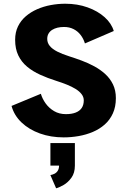

<svg xmlns="http://www.w3.org/2000/svg" viewBox="-20 -726 690 1030"><path d="M321.6 11Q252.5 11 194.2 -9.9Q135.9 -30.8 95.8 -68.8Q55.7 -106.9 41.9 -157.7L199.2 -222.9Q207.1 -195.7 225.1 -170.8Q243.1 -145.9 270.4 -129.8Q297.8 -113.7 333.6 -113.7Q364.4 -113.7 385.7 -122Q407.1 -130.2 418.2 -146.5Q429.4 -162.8 429.4 -187.6Q429.4 -205.4 418 -220.5Q406.6 -235.7 386.2 -248.4Q365.8 -261.1 339 -271.9Q312.3 -282.7 281.6 -292.3Q235.6 -306.9 195.7 -325Q155.7 -343.1 125.4 -368.3Q95.1 -393.5 78.2 -428.7Q61.2 -463.9 61.2 -512.6Q61.2 -552.8 76.4 -584.2Q91.6 -615.6 118.3 -638.6Q145.1 -661.6 179.4 -676.6Q213.8 -691.6 252.4 -698.8Q291.1 -706 330.1 -706Q395.4 -706 449.9 -686.4Q504.4 -666.9 541.2 -633.9Q578.1 -600.9 590.3 -559.7L435.6 -493Q427.7 -519.1 412.1 -539Q396.6 -559 374.2 -570.1Q351.9 -581.3 323.6 -581.3Q304.6 -581.3 288.4 -577.5Q272.2 -573.6 259.7 -565.7Q247.2 -557.7 240.3 -545.6Q233.4 -533.6 233.4 -517.4Q233.4 -496 247.2 -479.3Q261 -462.6 287.4 -449.2Q313.8 -435.8 351.1 -424Q383.1 -413.9 417.9 -401Q452.7 -388.1 485.4 -370.5Q518 -352.9 544.3 -329Q570.6 -305.1 586.1 -273.2Q601.6 -241.3 601.6 -199.6Q601.6 -152.7 585.4 -117.5Q569.3 -82.2 541.5 -57.8Q513.8 -33.4 477.9 -18.2Q441.9 -3 401.7 4Q361.4 11 321.6 11ZM281.1 284.1 250.3 213.3Q262.2 211.1 272.8 205.8Q283.4 200.4 290.2 189.4Q297 178.4 297 160.4L381.7 162.4Q381.7 201.7 363.3 227.2Q344.9 252.7 321.1 266.4Q297.4 280 281.1 284.1ZM250.4 162.4V41.6H381.7V162.4Z"/></svg>

Font: Trispace Thin
Style: Regular
Weight: 100
Designer: Tyler Finck
Foundry: Etcetera Type Company
Version: Version 1.210